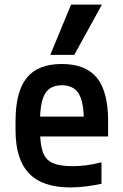

<svg xmlns="http://www.w3.org/2000/svg" viewBox="-20 -810 540 840"><path d="M287 10Q166 10 107 -51.5Q48 -113 48 -240V-280Q48 -409 97 -469.5Q146 -530 250 -530Q355 -530 404 -469.5Q453 -409 453 -280V-213H101V-300H368L347 -271V-276Q347 -363 324.5 -400Q302 -437 251 -437Q199 -437 177 -400Q155 -363 155 -276V-245Q155 -181 167 -146Q179 -111 210 -97Q241 -83 296 -83Q325 -83 355 -86.5Q385 -90 424 -100V-6Q392 1 356.5 5.5Q321 10 287 10ZM305 -570H200L291 -790H426Z"/></svg>

Font: M PLUS 1 Code Medium
Style: Regular
Weight: 500
Designer: Coji Morishita
Foundry: UNDERFOREST DESIGN
Version: Version 1.002